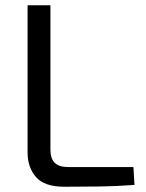

<svg xmlns="http://www.w3.org/2000/svg" viewBox="-20 -710 554 731"><path d="M172 -690V-140Q172 -106 188.5 -90Q205 -74 239 -74H488L492 -6Q427 -1 359.5 0Q292 1 225 1Q149 1 117 -36Q85 -73 85 -129V-690Z"/></svg>

Font: Exo 2
Style: Regular
Weight: 400
Designer: Natanael Gama
Foundry: Natanael Gama
Version: Version 2.010